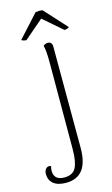

<svg xmlns="http://www.w3.org/2000/svg" viewBox="-200 -741 600 1027"><g transform="rotate(-15 100.0 -228.0)"><path d="M-61 161Q-61 147 -53.5 136Q-46 125 -32 125Q-27 125 -23 129Q-27 140 -27 153Q-27 205 31 205Q78 205 95 171.5Q112 138 112 70L113 -412Q113 -477 105 -504Q117 -514 130 -514Q141 -514 147.5 -507Q154 -500 154 -487L155 75Q155 235 32 235Q-13 235 -37 215.5Q-61 196 -61 161ZM-2 -566 110 -689Q124 -691 131 -691Q139 -691 149 -689L261 -566Q258 -562 249.5 -559.5Q241 -557 235 -557L130 -648L24 -557Q18 -557 8.5 -559.5Q-1 -562 -2 -566Z"/></g></svg>

Font: Arima Madurai ExtraLight
Style: Regular
Weight: 275
Designer: Joana Correia and Natanael Gama
Foundry: NDISCOVER
Version: Version 1.020